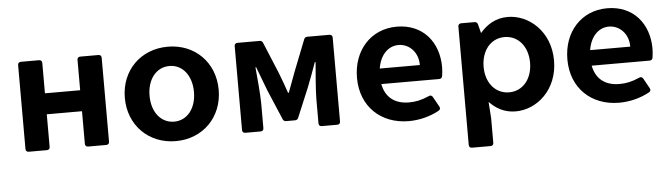

<svg xmlns="http://www.w3.org/2000/svg" viewBox="-44 -648 3484 997"><g transform="rotate(-5 1698.0 -150.0)"><path d="M70.3 -453.1V-15.6C70.3 -5.9 76.2 0 85.9 0H180.7C190.4 0 196.3 -5.9 196.3 -15.6V-185.5H379.9V-15.6C379.9 -5.9 385.7 0 395.5 0H490.2C500 0 505.9 -5.9 505.9 -15.6V-453.1C505.9 -462.9 500 -468.8 490.2 -468.8H395.5C385.7 -468.8 379.9 -462.9 379.9 -453.1V-294.9H196.3V-453.1C196.3 -462.9 190.4 -468.8 180.7 -468.8H85.9C76.2 -468.8 70.3 -462.9 70.3 -453.1Z M852.5 11.7C993.2 11.7 1096.7 -91.8 1096.7 -234.4C1096.7 -377.9 993.2 -480.5 852.5 -480.5C710.9 -480.5 607.4 -377.9 607.4 -234.4C607.4 -91.8 710.9 11.7 852.5 11.7ZM852.5 -89.8C784.2 -89.8 736.3 -148.4 736.3 -234.4C736.3 -321.3 784.2 -379.9 852.5 -379.9C919.9 -379.9 967.8 -321.3 967.8 -234.4C967.8 -148.4 919.9 -89.8 852.5 -89.8Z M1199.2 -453.1V-15.6C1199.2 -5.9 1205.1 0 1214.8 0H1294.9C1304.7 0 1310.5 -5.9 1310.5 -15.6V-141.6C1310.5 -189.5 1301.8 -283.2 1296.9 -334H1300.8C1314.5 -294.9 1335 -246.1 1348.6 -208L1414.1 -53.7C1417 -45.9 1422.9 -42 1431.6 -42H1477.5C1486.3 -42 1492.2 -45.9 1495.1 -53.7L1559.6 -208C1574.2 -246.1 1592.8 -293.9 1606.4 -334H1610.4C1606.4 -283.2 1597.7 -189.5 1597.7 -141.6V-15.6C1597.7 -5.9 1603.5 0 1613.3 0H1694.3C1704.1 0 1710 -5.9 1710 -15.6V-453.1C1710 -462.9 1704.1 -468.8 1694.3 -468.8H1579.1C1570.3 -468.8 1564.5 -464.8 1561.5 -456.1L1498 -294.9C1484.4 -256.8 1470.7 -222.7 1458 -187.5H1454.1C1442.4 -222.7 1429.7 -256.8 1415 -294.9L1347.7 -457C1344.7 -464.8 1338.9 -468.8 1330.1 -468.8H1214.8C1205.1 -468.8 1199.2 -462.9 1199.2 -453.1Z M2262.7 -251C2262.7 -380.9 2182.6 -480.5 2045.9 -480.5C1911.1 -480.5 1817.4 -377 1817.4 -233.4C1817.4 -83 1921.9 13.7 2066.4 13.7C2122.1 13.7 2178.7 -1 2224.6 -26.4C2233.4 -31.2 2235.4 -39.1 2230.5 -47.9L2201.2 -100.6C2196.3 -108.4 2188.5 -111.3 2179.7 -106.4C2140.6 -88.9 2109.4 -83 2076.2 -83C2002 -83 1954.1 -120.1 1940.4 -190.4H2242.2C2251 -190.4 2257.8 -195.3 2258.8 -205.1C2260.7 -218.8 2262.7 -235.4 2262.7 -251ZM2148.4 -271.5H1939.5C1950.2 -340.8 1992.2 -384.8 2046.9 -384.8C2103.5 -384.8 2149.4 -336.9 2148.4 -271.5Z M2624 -480.5C2560.5 -480.5 2514.6 -450.2 2479.5 -409.2L2467.8 -455.1C2465.8 -463.9 2459 -468.8 2450.2 -468.8H2380.9C2371.1 -468.8 2365.2 -462.9 2365.2 -453.1V164.1C2365.2 173.8 2371.1 179.7 2380.9 179.7H2477.5C2487.3 179.7 2493.2 173.8 2493.2 164.1V35.2L2487.3 -49.8C2521.5 -13.7 2565.4 11.7 2624 11.7C2734.4 11.7 2844.7 -82 2844.7 -234.4C2844.7 -386.7 2734.4 -480.5 2624 -480.5ZM2598.6 -89.8C2527.3 -89.8 2477.5 -149.4 2477.5 -232.4C2477.5 -318.4 2527.3 -377.9 2598.6 -377.9C2669.9 -377.9 2719.7 -318.4 2719.7 -234.4C2719.7 -149.4 2669.9 -89.8 2598.6 -89.8Z M3359.4 -251C3359.4 -380.9 3279.3 -480.5 3142.6 -480.5C3007.8 -480.5 2914.1 -377 2914.1 -233.4C2914.1 -83 3018.6 13.7 3163.1 13.7C3218.8 13.7 3275.4 -1 3321.3 -26.4C3330.1 -31.2 3332 -39.1 3327.1 -47.9L3297.9 -100.6C3293 -108.4 3285.2 -111.3 3276.4 -106.4C3237.3 -88.9 3206.1 -83 3172.9 -83C3098.6 -83 3050.8 -120.1 3037.1 -190.4H3338.9C3347.7 -190.4 3354.5 -195.3 3355.5 -205.1C3357.4 -218.8 3359.4 -235.4 3359.4 -251ZM3245.1 -271.5H3036.1C3046.9 -340.8 3088.9 -384.8 3143.6 -384.8C3200.2 -384.8 3246.1 -336.9 3245.1 -271.5Z"/></g></svg>

Font: Ed Sans Neue SemiBold
Style: Regular
Weight: 600
Designer: Stephen Hutchings
Version: Version 1.004;PS 001.004;hotconv 1.0.88;makeotf.lib2.5.64775